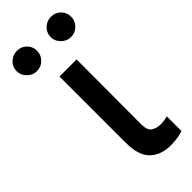

<svg xmlns="http://www.w3.org/2000/svg" viewBox="-291 -790 832 832"><g transform="rotate(-45 125.0 -374.0)"><path d="M72.8 -545.5H177.6L176.8 -147Q177.2 -110.4 195.5 -99.6Q213.8 -88.8 237.9 -88.8Q249.6 -88.8 261.5 -90.9Q273.4 -93 279.5 -94.5V-4.6Q266.3 -0.4 247 3.2Q227.6 6.7 202.4 6.7Q145.2 6.7 109 -26.6Q72.8 -60 72.8 -141ZM20.6 -631Q-4.6 -631 -23.4 -649.7Q-42.3 -668.3 -42.3 -692.8Q-42.3 -719.5 -23.4 -737.2Q-4.6 -755 20.6 -755Q47.2 -755 65.2 -737.2Q83.1 -719.5 83.1 -692.8Q83.1 -668.3 65.2 -649.7Q47.2 -631 20.6 -631ZM229.4 -631Q204.2 -631 185.4 -649.7Q166.5 -668.3 166.5 -692.8Q166.5 -719.5 185.4 -737.2Q204.2 -755 229.4 -755Q256 -755 274 -737.2Q291.9 -719.5 291.9 -692.8Q291.9 -668.3 274 -649.7Q256 -631 229.4 -631Z"/></g></svg>

Font: InterMG Medium
Style: Regular
Weight: 500
Designer: Rasmus Andersson
Foundry: rsms
Version: Version 3.019;December 26, 2023;FontCreator 15.0.0.2955 64-b